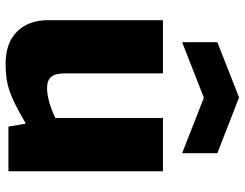

<svg xmlns="http://www.w3.org/2000/svg" viewBox="-112 -734 856 671"><g transform="rotate(90 315.5 -398.0)"><path d="M127 -730 320 -806 515 -730V-607L321 -683L127 -607ZM203 10Q130 10 90 -30Q50 -70 50 -139V-540H236V-197Q236 -164 248 -149.5Q260 -135 287 -135Q309 -135 336 -142.5Q363 -150 392 -164V-540H578V0H422L412 -59H408Q374 -39 348.5 -26Q323 -13 300.5 -5Q278 3 255 6.5Q232 10 203 10Z"/></g></svg>

Font: Encode Sans Narrow
Style: ExtraBold
Weight: 800
Designer: Pablo Impallari, Andres Torresi
Foundry: Pablo Impallari, Andres Torresi
Version: Version 1.000; ttfautohint (v1.00) -l 8 -r 50 -G 200 -x 14 -